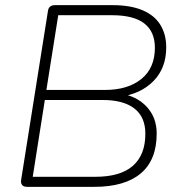

<svg xmlns="http://www.w3.org/2000/svg" viewBox="-20 -725 706 745"><path d="M346 0H85Q72 0 66 -7Q60 -14 62 -27L166 -682Q169 -705 193 -705H417Q486 -705 532.5 -685.5Q579 -666 602 -629Q625 -592 625 -541Q625 -461 575.5 -410.5Q526 -360 443 -349V-363Q510 -353 549 -311Q588 -269 588 -207Q588 -104 526 -52Q464 0 346 0ZM154 -337 107 -39H350Q447 -39 495.5 -81.5Q544 -124 544 -206Q544 -271 501.5 -304Q459 -337 379 -337ZM206 -666 160 -376H387Q476 -376 528.5 -418.5Q581 -461 581 -540Q581 -602 540 -634Q499 -666 414 -666Z"/></svg>

Font: Nunito Variable Extra Light
Style: Italic
Weight: 200
Italic angle: -9°
Designer: Vernon Adams
Foundry: Vernon Adams
Version: Version 3.602